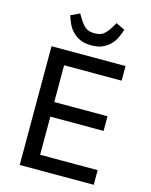

<svg xmlns="http://www.w3.org/2000/svg" viewBox="-134 -1005 855 1090"><g transform="rotate(15 294.0 -460.0)"><path d="M90 0V-698H525V-612H187V-396H500V-310H187V-86H525V0ZM306 -761Q265 -761 238 -774Q211 -787 193 -806.5Q175 -826 164.5 -849.5Q154 -873 147 -895L199 -920L219 -887Q234 -863 252 -847.5Q270 -832 306 -832Q342 -832 360 -847.5Q378 -863 393 -887L413 -920L465 -895Q458 -873 447.5 -849.5Q437 -826 419 -806.5Q401 -787 374 -774Q347 -761 306 -761Z"/></g></svg>

Font: IBM Plex Sans Text
Style: Regular
Weight: 450
Designer: Mike Abbink, Paul van der Laan, Pieter van Rosmalen
Foundry: Bold Monday
Version: Version 3.005